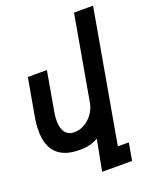

<svg xmlns="http://www.w3.org/2000/svg" viewBox="-173 -873 945 1164"><g transform="rotate(-20 300.0 -291.0)"><path d="M199 20Q2.5 20 2.5 -174.5Q2.5 -216 11.5 -266L53.5 -503.5H176.5L132 -250.5Q126.5 -218.5 126.5 -194Q126.5 -144.5 146.8 -118.2Q167 -92 205.5 -92Q239.5 -92 271 -110Q302.5 -128 324.8 -159.2Q347 -190.5 354 -229L450 -774.5H573L422.5 78.5H493L473.5 191H280L318.5 -8Q287.5 7.5 260.2 13.8Q233 20 199 20Z"/></g></svg>

Font: JuliaMono BoldItalic
Style: Regular
Weight: 700
Italic angle: -9°
Monospace: yes
Designer: cormullion
Foundry: corm
Version: Version 0.049; ttfautohint (v1.8.4)